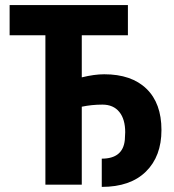

<svg xmlns="http://www.w3.org/2000/svg" viewBox="-20 -731 689 760"><path d="M486.3 -591.3H303.7V-424.8Q353.5 -437 392.6 -437Q500.5 -437 559.8 -379.6Q619.1 -322.3 619.1 -216.3Q619.1 -112.3 557.6 -51.8Q496.1 8.8 382.8 8.8V-103Q466.8 -103 474.1 -177.2L475.6 -207.5Q475.6 -259.3 452.1 -288.1Q428.7 -316.9 385.3 -316.9Q343.3 -316.9 303.7 -308.6V0H159.7V-591.3H18.1V-710.9H486.3Z"/></svg>

Font: MAUL Condensed Bold
Style: Condensed Bold
Weight: 700
Designer: MAUL
Version: Version 1.0; 2020; ttfautohint (v1.8.3)